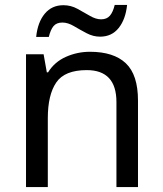

<svg xmlns="http://www.w3.org/2000/svg" viewBox="-20 -755 658 775"><path d="M343 -546Q439 -546 488 -499.5Q537 -453 537 -349V0H450V-343Q450 -472 330 -472Q241 -472 207 -422Q173 -372 173 -278V0H85V-536H156L169 -463H174Q200 -505 246 -525.5Q292 -546 343 -546ZM126 -606Q132 -665 160.5 -699.5Q189 -734 236 -734Q266 -734 292.5 -719.5Q319 -705 343 -691Q367 -677 388 -677Q411 -677 423.5 -691.5Q436 -706 443 -735H493Q487 -677 459 -642Q431 -607 384 -607Q356 -607 329.5 -621Q303 -635 278.5 -649.5Q254 -664 232 -664Q208 -664 196 -649.5Q184 -635 177 -606Z"/></svg>

Font: Noto Sans Shavian
Style: Regular
Weight: 400
Designer: Monotype Design Team
Foundry: Monotype Imaging Inc.
Version: Version 2.001; ttfautohint (v1.8.4.7-5d5b)